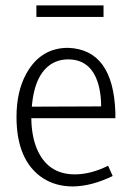

<svg xmlns="http://www.w3.org/2000/svg" viewBox="-20 -670 469 698"><path d="M389.6 -30.3 373 -67.4Q309.6 -36.1 252 -36.1Q152.3 -36.1 113.3 -130.9Q94.7 -176.8 93.8 -240.2H399.4V-261.7Q391.6 -490.2 227.5 -496.1Q127 -496.1 75.2 -401.4Q40 -336.9 40 -245.1Q40 -85.9 135.7 -22.5Q182.6 7.8 245.1 7.8Q314.5 6.8 389.6 -30.3ZM227.5 -454.1Q317.4 -454.1 340.8 -350.6Q347.7 -319.3 347.7 -283.2L95.7 -282.2Q106.4 -412.1 181.6 -445.3Q203.1 -454.1 227.5 -454.1ZM112.3 -650.4V-608.4H356.4V-650.4Z"/></svg>

Font: Yaldevi Colombo Light
Style: Regular
Weight: 300
Designer: Sol Matas, Denzil Rajitha, Kosala Senevirathne and Pathum Egodawatta
Foundry: Mooniak
Version: Version 1.020 ; ttfautohint (v1.6)